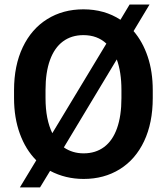

<svg xmlns="http://www.w3.org/2000/svg" viewBox="-20 -771 722 838"><path d="M41.3 -343V-377.3Q41.3 -485 79.3 -564.8Q117.3 -644.7 186 -687.5Q254.7 -730.3 344 -730.3Q390 -730.3 430.7 -718.8Q471.3 -707.3 505.7 -684.7L545.7 -751.3H632.7L563 -635.3Q603 -588.7 624.8 -523.5Q646.7 -458.3 646.7 -377.3V-343Q646.7 -234.7 609 -154.8Q571.3 -75 502.8 -32.5Q434.3 10 345 10Q265.7 10 198.7 -25.3L154.7 47H66.7L138.3 -71.3Q92.3 -117.3 66.8 -187Q41.3 -256.7 41.3 -343ZM208.3 -189.7 444.3 -580.7Q404.7 -617.7 344 -617.7Q292 -617.7 254.8 -590.2Q217.7 -562.7 198.2 -509Q178.7 -455.3 178.7 -378.3V-343Q178.7 -295.7 186.3 -257.3Q194 -219 208.3 -189.7ZM489.7 -511.7 258.7 -127.7Q296 -101.7 345 -101.7Q397.3 -101.7 434.5 -129.5Q471.7 -157.3 490.8 -211.3Q510 -265.3 510 -343V-378.3Q510 -456.3 489.7 -511.7Z"/></svg>

Font: FreesentationVF
Style: Regular
Weight: 400
Designer: glyphs from Roboto by Christian Robertson / Hangul glyphs from Noto Sans CJK(Source Han Sans) by Jang Soo-young and Kang
Foundry: PT&
Version: Version 2.001;Glyphs 3.3.1 (3343)